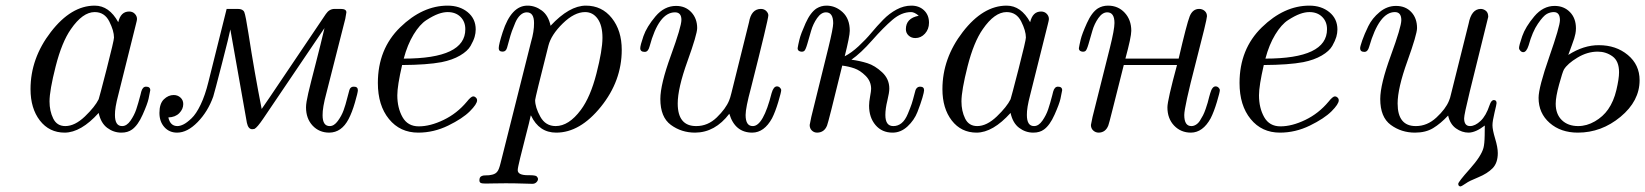

<svg xmlns="http://www.w3.org/2000/svg" viewBox="-20 -462 5870 685"><path d="M88.9 -144Q88.9 -253.9 161.4 -347.9Q233.9 -441.9 317.9 -441.9Q369.6 -441.9 401.9 -382.8Q410.6 -420.9 440.9 -420.9Q453.1 -420.9 460.9 -412.8Q468.8 -404.8 468.8 -394Q468.8 -390.1 464.8 -375L401.9 -123Q389.6 -77.1 390.1 -51.8Q390.1 -11.7 416 -12.2Q432.1 -12.2 445.6 -31.5Q459 -50.8 466.1 -71.8Q473.1 -92.8 481 -123Q482.9 -130.9 483.9 -134.8Q488.8 -152.8 501 -152.8Q516.1 -152.8 516.1 -140.1Q514.2 -127.9 510 -109.4Q505.9 -90.8 489 -53Q472.2 -15.1 451.2 0Q436 11.2 413.1 11.2Q385.3 11.2 362.5 -5.9Q339.8 -22.9 332 -59.1Q269 10.7 210.9 11.2Q155.8 11.2 122.3 -32Q88.9 -75.2 88.9 -144ZM156.7 -100.1Q156.7 -65.9 169.9 -39.1Q183.1 -12.2 212.9 -12.2Q247.1 -12.2 283 -46.6Q318.8 -81.1 332 -107.9Q334 -112.8 360.4 -215.3Q386.7 -317.9 386.7 -328.1Q386.7 -352.1 369.9 -385.5Q353 -418.9 317.9 -418.9Q274.9 -418.9 232.9 -357.9Q200.7 -312 178.7 -225.6Q156.7 -139.2 156.7 -100.1Z M548.8 -59.1Q548.8 -92.3 564.7 -107.7Q580.6 -123 599.6 -123Q613.8 -123 623.8 -114Q633.8 -105 633.8 -90.8Q633.8 -72.8 619.6 -58.3Q605.5 -43.9 580.6 -43Q587.4 -12.2 612.8 -12.2Q622.6 -12.2 634.5 -18.1Q646.5 -23.9 663.1 -39.6Q679.7 -55.2 695.8 -88.6Q711.9 -122.1 723.6 -169.9L788.6 -430.2H828.6Q846.7 -430.2 851.6 -418.7Q856.4 -407.2 866.7 -340.8Q887.7 -204.6 913.6 -73.2L943.8 -117.2L1142.6 -412.1Q1154.8 -430.2 1173.8 -430.2H1195.8Q1215.8 -430.2 1215.8 -418Q1215.8 -415 1211.9 -395L1144.5 -129.9Q1130.4 -78.1 1130.9 -50.8Q1130.9 -11.7 1156.7 -12.2Q1171.9 -12.2 1185.3 -30.5Q1198.7 -48.8 1205.8 -68.4Q1212.9 -87.9 1219.2 -113.5Q1225.6 -139.2 1226.6 -141.1Q1230.5 -153.3 1242.7 -152.8Q1256.8 -152.8 1256.8 -140.1Q1256.8 -132.3 1246.3 -96.2Q1235.8 -60.1 1223.6 -37.1Q1198.7 10.7 1154.8 11.2Q1118.7 11.2 1095.2 -13.9Q1071.8 -39.1 1071.8 -79.1Q1071.8 -95.2 1079.8 -129.6Q1087.9 -164.1 1106.2 -234.6Q1124.5 -305.2 1137.7 -361.8L919.4 -39.1Q897.5 -6.8 887.7 -2Q883.8 -1 879.9 -1Q865.7 -1 860.8 -23.9L801.8 -356.9Q797.9 -335.9 771.7 -234.4Q745.6 -132.8 740.7 -117.2Q721.7 -64 685.1 -26.4Q648.4 11.2 611.8 11.2Q584 11.2 566.4 -8.5Q548.8 -28.3 548.8 -59.1Z M1328.1 -166Q1328.1 -287.1 1407.7 -364.5Q1487.3 -441.9 1577.1 -441.9Q1620.1 -441.9 1648.7 -418.5Q1677.2 -395 1677.2 -356.9Q1677.2 -343.8 1673.3 -330.3Q1669.4 -316.9 1658.9 -298.3Q1648.4 -279.8 1621.3 -263.9Q1594.2 -248 1555.2 -240.2Q1503.4 -230.5 1414.6 -230Q1397.5 -155.8 1397.5 -122.1Q1397.5 -77.1 1416 -44.2Q1434.6 -11.2 1474.1 -11.2Q1515.1 -11.2 1562.7 -34.2Q1610.4 -57.1 1645.5 -99.1Q1660.6 -118.2 1668.5 -118.2Q1673.3 -118.2 1677.7 -114Q1682.1 -109.9 1682.1 -104Q1682.1 -90.8 1656.2 -64.9Q1630.4 -39.1 1578.9 -13.9Q1527.3 11.2 1472.2 11.2Q1407.2 11.2 1367.7 -37.4Q1328.1 -85.9 1328.1 -166ZM1420.4 -252.9Q1640.6 -252.9 1640.1 -357.9Q1640.1 -384.8 1622.8 -401.9Q1605.5 -418.9 1577.1 -418.9Q1562 -418.9 1543.7 -412.4Q1525.4 -405.8 1501.5 -390.4Q1477.5 -375 1455.6 -338.9Q1433.6 -302.7 1420.4 -252.9Z M1690.4 181.2Q1690.4 169.9 1697.8 166.5Q1705.1 163.1 1714.6 163.6Q1724.1 164.1 1736.3 161.1Q1748.5 158.2 1754.4 149.9Q1760.3 143.1 1766.1 119.1L1874.5 -312Q1885.7 -350.1 1885.3 -379.9Q1885.3 -418 1859.4 -418Q1847.2 -418 1836.7 -408.4Q1826.2 -398.9 1818.8 -382.1Q1811.5 -365.2 1806.4 -351.1Q1801.3 -336.9 1795.9 -316.4Q1790.5 -295.9 1789.1 -292Q1785.2 -277.8 1773.4 -277.8Q1759.3 -277.8 1759.3 -290Q1759.3 -303.2 1773.4 -347.2Q1804.2 -442.4 1862.3 -441.9Q1889.2 -441.9 1912.8 -424.6Q1936.5 -407.2 1944.3 -370.1Q2011.2 -441.9 2070.3 -441.9Q2127.4 -441.9 2162.8 -397.5Q2198.2 -353 2198.2 -284.2Q2198.2 -173.3 2123.8 -81.1Q2049.3 11.2 1964.4 11.2Q1903.3 11.2 1874.5 -49.8H1873.5Q1868.7 -26.9 1856.4 20Q1844.2 66.9 1835.7 102.1Q1827.1 137.2 1827.1 145Q1827.1 163.1 1863.3 163.1H1869.1Q1889.2 163.1 1894.5 167Q1899.4 171.9 1899.4 176.8Q1899.4 182.6 1893.8 188.2Q1888.2 193.8 1879.4 193.8Q1874.5 193.8 1845.9 192.9Q1817.4 191.9 1784.2 191.9Q1764.2 191.9 1740.7 192.4Q1717.3 192.9 1712.4 192.9Q1699.2 192.9 1694.8 190.4Q1690.4 188 1690.4 181.2ZM1889.2 -105Q1889.2 -79.1 1907.7 -45.7Q1926.3 -12.2 1962.4 -12.2Q2009.3 -12.2 2052.2 -69.8Q2086.4 -115.7 2107.9 -199.5Q2129.4 -283.2 2129.4 -327.1Q2129.4 -371.1 2112.3 -395Q2095.2 -418.9 2067.4 -418.9Q2029.3 -418.9 1987.8 -378.4Q1946.3 -337.9 1936.5 -298.8Q1889.2 -111.8 1889.2 -105Z M2264.2 -290Q2264.2 -299.8 2275.6 -333Q2287.1 -366.2 2318.6 -403.6Q2350.1 -440.9 2392.1 -440.9Q2425.3 -440.9 2446.3 -418.5Q2467.3 -396 2467.3 -361.8Q2467.3 -339.8 2432.6 -243.4Q2397.9 -147 2397.9 -92.8Q2397.9 -11.7 2464.4 -12.2Q2505.4 -12.2 2537.4 -43.2Q2569.3 -74.2 2581.1 -103Q2585 -111.8 2589.4 -129.9L2652.3 -382.8Q2660.2 -429.7 2694.3 -430.2Q2706.5 -430.2 2713.9 -422.6Q2721.2 -415 2721.2 -407.2Q2721.2 -393.1 2659.2 -147.9Q2640.1 -77.1 2640.1 -51.8Q2640.1 -11.7 2666 -12.2Q2703.1 -12.2 2732.9 -129.9Q2739.7 -153.8 2752 -153.8Q2757.8 -153.8 2762.5 -149.4Q2767.1 -145 2767.1 -140.1Q2767.1 -133.3 2756.6 -98.1Q2746.1 -63 2734.4 -40Q2706.5 10.7 2664.1 11.2Q2602.1 11.2 2582 -56.2Q2531.2 10.7 2460 11.2Q2411.1 11.2 2373.5 -16.4Q2335.9 -43.9 2335.9 -108.9Q2335.9 -160.6 2373.5 -263.9Q2411.1 -367.2 2411.1 -391.1Q2411.1 -418 2388.2 -418Q2330.1 -418 2297.4 -295.9Q2292.5 -276.9 2280.3 -276.9Q2264.2 -276.9 2264.2 -290Z M2825.7 -290Q2827.6 -302.2 2832.3 -321.5Q2836.9 -340.8 2854.2 -379.4Q2871.6 -418 2893.6 -432.1Q2909.7 -441.9 2928.7 -441.9Q2960.9 -441.9 2986.3 -418.5Q3011.7 -395 3011.7 -352.1Q3011.7 -333 2993.7 -261.2Q3017.6 -273.4 3043.2 -297.1Q3068.8 -320.8 3088.9 -345Q3108.9 -369.1 3130.9 -391.6Q3152.8 -414.1 3178.7 -428Q3204.6 -441.9 3231.4 -441.9Q3259.3 -441.9 3276.9 -425Q3294.4 -408.2 3294.4 -380.9Q3294.4 -357.9 3280 -342Q3265.6 -326.2 3245.6 -326.2Q3231.4 -326.2 3221.7 -335.2Q3211.9 -344.2 3211.9 -357.9Q3211.9 -397 3257.8 -405.8Q3242.7 -418.9 3230.5 -418.9Q3196.3 -418.9 3164.1 -391.4Q3131.8 -363.8 3091.3 -317.9Q3050.8 -272 3017.6 -249Q3047.4 -245.1 3074.5 -236.6Q3101.6 -228 3127.2 -204.1Q3152.8 -180.2 3152.8 -146Q3152.8 -131.8 3145.8 -103Q3138.7 -74.2 3138.7 -51.8Q3138.7 -11.7 3167.5 -12.2Q3183.6 -12.2 3196.5 -22.7Q3209.5 -33.2 3219 -56.2Q3228.5 -79.1 3232.7 -91.6Q3236.8 -104 3243.7 -130.9Q3247.6 -152.8 3262.7 -152.8Q3276.9 -152.8 3276.9 -140.1Q3276.9 -134.3 3270.8 -113Q3264.6 -91.8 3253.2 -62.5Q3241.7 -33.2 3217.8 -11Q3193.8 11.2 3164.6 11.2Q3126.5 11.2 3103.5 -15.9Q3080.6 -43 3080.6 -85Q3080.6 -98.1 3084.2 -117.7Q3087.9 -137.2 3087.9 -145Q3087.9 -171.9 3068.4 -191.4Q3048.8 -210.9 3028.3 -218Q3007.8 -225.1 2984.9 -228Q2935.1 -23.9 2930.7 -14.2Q2920.9 10.7 2895.5 11.2Q2884.3 11.2 2876.5 3.7Q2868.7 -3.9 2868.7 -16.1Q2868.7 -18.1 2874.5 -44.9L2935.5 -292Q2952.6 -361.8 2952.6 -378.9Q2952.6 -418 2926.8 -418Q2909.7 -418 2895.3 -397.5Q2880.9 -377 2873.8 -352.1Q2866.7 -327.1 2860.1 -304.7Q2853.5 -282.2 2848.6 -279.8Q2842.8 -275.9 2834.2 -278.6Q2825.7 -281.2 2825.7 -290Z M3342.3 -144Q3342.3 -253.9 3414.8 -347.9Q3487.3 -441.9 3571.3 -441.9Q3623 -441.9 3655.3 -382.8Q3664.1 -420.9 3694.3 -420.9Q3706.5 -420.9 3714.4 -412.8Q3722.2 -404.8 3722.2 -394Q3722.2 -390.1 3718.3 -375L3655.3 -123Q3643.1 -77.1 3643.6 -51.8Q3643.6 -11.7 3669.4 -12.2Q3685.5 -12.2 3699 -31.5Q3712.4 -50.8 3719.5 -71.8Q3726.6 -92.8 3734.4 -123Q3736.3 -130.9 3737.3 -134.8Q3742.2 -152.8 3754.4 -152.8Q3769.5 -152.8 3769.5 -140.1Q3767.6 -127.9 3763.4 -109.4Q3759.3 -90.8 3742.4 -53Q3725.6 -15.1 3704.6 0Q3689.5 11.2 3666.5 11.2Q3638.7 11.2 3616 -5.9Q3593.3 -22.9 3585.4 -59.1Q3522.5 10.7 3464.4 11.2Q3409.2 11.2 3375.7 -32Q3342.3 -75.2 3342.3 -144ZM3410.2 -100.1Q3410.2 -65.9 3423.3 -39.1Q3436.5 -12.2 3466.3 -12.2Q3500.5 -12.2 3536.4 -46.6Q3572.3 -81.1 3585.4 -107.9Q3587.4 -112.8 3613.8 -215.3Q3640.1 -317.9 3640.1 -328.1Q3640.1 -352.1 3623.3 -385.5Q3606.4 -418.9 3571.3 -418.9Q3528.3 -418.9 3486.3 -357.9Q3454.1 -312 3432.1 -225.6Q3410.2 -139.2 3410.2 -100.1Z M3829.1 -290Q3831.1 -302.2 3835.7 -321.5Q3840.3 -340.8 3857.7 -379.4Q3875 -418 3897 -432.1Q3913.1 -441.9 3933.1 -441.9Q3969.2 -441.9 3992.7 -416.5Q4016.1 -391.1 4016.1 -352.1Q4016.1 -330.1 3995.1 -252.9H4185.1Q4213.9 -377 4224.4 -403.6Q4234.9 -430.2 4258.3 -430.2Q4269.5 -430.2 4277.8 -423.1Q4286.1 -416 4286.1 -404.1Q4286.1 -392.1 4245.6 -236.1Q4205.1 -80.1 4205.1 -51.8Q4205.1 -11.7 4231 -12.2Q4238.8 -12.2 4246.8 -17.1Q4254.9 -22 4261 -31.5Q4267.1 -41 4272 -50.5Q4276.9 -60.1 4281.5 -73.5Q4286.1 -86.9 4288.6 -95.5Q4291 -104 4293.9 -116Q4296.9 -127.9 4297.9 -129.9Q4304.7 -153.8 4316.9 -153.8Q4322.8 -153.8 4327.4 -149.4Q4332 -145 4332 -140.1Q4332 -133.3 4321.5 -98.1Q4311 -63 4299.3 -40Q4271.5 10.7 4229 11.2Q4192.9 11.2 4168.9 -13.9Q4145 -39.1 4145 -79.1Q4145 -104 4179.2 -230H3989.3Q3989.3 -229 3976.1 -177.5Q3962.9 -126 3949.5 -72Q3936 -18.1 3934.1 -14.2Q3924.3 10.7 3899.9 11.2Q3888.7 11.2 3880.4 3.7Q3872.1 -3.9 3872.1 -16.1Q3872.1 -18.1 3877.9 -44.9L3939.9 -292Q3956.1 -356.9 3956.1 -379.9Q3956.1 -418 3930.2 -418Q3913.1 -418 3898.7 -397.5Q3884.3 -377 3877.2 -352.1Q3870.1 -327.1 3863.5 -304.7Q3856.9 -282.2 3852.1 -279.8Q3846.2 -275.9 3837.6 -278.6Q3829.1 -281.2 3829.1 -290Z M4402.3 -166Q4402.3 -287.1 4481.9 -364.5Q4561.5 -441.9 4651.4 -441.9Q4694.3 -441.9 4722.9 -418.5Q4751.5 -395 4751.5 -356.9Q4751.5 -343.8 4747.6 -330.3Q4743.7 -316.9 4733.2 -298.3Q4722.7 -279.8 4695.6 -263.9Q4668.5 -248 4629.4 -240.2Q4577.6 -230.5 4488.8 -230Q4471.7 -155.8 4471.7 -122.1Q4471.7 -77.1 4490.2 -44.2Q4508.8 -11.2 4548.3 -11.2Q4589.4 -11.2 4637 -34.2Q4684.6 -57.1 4719.7 -99.1Q4734.9 -118.2 4742.7 -118.2Q4747.6 -118.2 4752 -114Q4756.3 -109.9 4756.3 -104Q4756.3 -90.8 4730.5 -64.9Q4704.6 -39.1 4653.1 -13.9Q4601.6 11.2 4546.4 11.2Q4481.4 11.2 4441.9 -37.4Q4402.3 -85.9 4402.3 -166ZM4494.6 -252.9Q4714.8 -252.9 4714.4 -357.9Q4714.4 -384.8 4697 -401.9Q4679.7 -418.9 4651.4 -418.9Q4636.2 -418.9 4617.9 -412.4Q4599.6 -405.8 4575.7 -390.4Q4551.8 -375 4529.8 -338.9Q4507.8 -302.7 4494.6 -252.9Z M4832.5 -290Q4832.5 -295.9 4840.1 -317.9Q4847.7 -339.8 4861.6 -368.4Q4875.5 -397 4902.1 -418.9Q4928.7 -440.9 4960.4 -440.9Q4994.6 -440.9 5015.1 -418.9Q5035.6 -397 5035.6 -361.8Q5035.6 -339.8 5001 -243.4Q4966.3 -147 4966.3 -92.8Q4966.3 -11.7 5031.7 -12.2Q5071.8 -12.2 5104.7 -42.7Q5137.7 -73.2 5149.4 -102.1Q5153.3 -109.9 5157.7 -129.9L5219.7 -377.9Q5229.5 -429.7 5262.7 -430.2Q5272.5 -430.2 5281 -423.6Q5289.6 -417 5289.6 -401.9Q5289.6 -399.9 5223.6 -134.8Q5203.6 -52.7 5203.6 -40Q5203.6 -12.2 5224.6 -12.2Q5242.7 -12.2 5262.2 -30.5Q5281.7 -48.8 5294.4 -86.9Q5300.3 -105 5309.6 -105Q5319.3 -105 5319.3 -94.2Q5319.3 -90.3 5312 -60.1Q5304.7 -29.8 5304.7 -15.1Q5304.7 1 5314.2 32.5Q5323.7 64 5323.7 84Q5323.7 119.1 5305.2 138.2Q5286.6 157.2 5253.7 170.7Q5220.7 184.1 5210.4 191.9Q5193.4 203.1 5191.4 203.1Q5182.6 203.1 5182.6 193.8Q5182.6 187 5223.6 141.1Q5264.6 95.2 5272.5 65.9Q5276.4 51.8 5276.9 21Q5277.3 -9.8 5277.3 -14.2Q5245.1 10.7 5219.7 11.2Q5195.8 11.2 5174.6 -3.9Q5153.3 -19 5146.5 -49.8Q5119.6 -21 5093 -4.9Q5066.4 11.2 5028.3 11.2Q4979.5 11.2 4941.9 -16.4Q4904.3 -43.9 4904.3 -108.9Q4904.3 -160.6 4941.9 -263.4Q4979.5 -366.2 4979.5 -390.1Q4979.5 -418.9 4956.5 -418.9Q4900.4 -418.9 4864.7 -294.9Q4859.9 -276.9 4847.7 -276.9Q4832.5 -276.9 4832.5 -290Z M5399.4 -290Q5399.4 -299.8 5410.9 -333Q5422.4 -366.2 5453.9 -403.6Q5485.4 -440.9 5526.4 -440.9Q5559.6 -440.9 5581.1 -418.9Q5602.5 -397 5602.5 -360.8Q5602.5 -351.1 5600.6 -341.6Q5598.6 -332 5596.4 -325Q5594.2 -317.9 5587.4 -299.3Q5580.6 -280.8 5575.2 -266.1Q5630.4 -301.3 5684.6 -300.8Q5745.6 -300.8 5787.6 -265.9Q5829.6 -231 5829.6 -175.8Q5829.6 -101.6 5761.5 -45.2Q5693.4 11.2 5609.4 11.2Q5548.3 11.2 5508.8 -23.4Q5469.2 -58.1 5469.2 -112.8Q5469.2 -149.9 5507.3 -259Q5545.4 -368.2 5545.4 -390.1Q5545.4 -418.9 5523.4 -418.9Q5511.2 -418.9 5498.8 -412.4Q5486.3 -405.8 5466.8 -377.4Q5447.3 -349.1 5433.6 -299.8Q5425.8 -275.9 5414.6 -275.9Q5408.7 -275.9 5404.1 -281Q5399.4 -286.1 5399.4 -290ZM5530.3 -91.8Q5530.3 -54.7 5552.2 -33.4Q5574.2 -12.2 5610.4 -12.2Q5641.1 -12.2 5670.2 -29.1Q5699.2 -45.9 5717.3 -71.8Q5737.3 -100.6 5746.8 -140.9Q5756.3 -181.2 5756.3 -204.1Q5756.3 -244.1 5732.9 -261Q5709.5 -277.8 5680.2 -277.8Q5643.1 -277.8 5607.7 -256.3Q5572.3 -234.9 5559.6 -213.9Q5554.7 -205.1 5542.5 -160.9Q5530.3 -116.7 5530.3 -91.8Z"/></svg>

Font: CMU Classical Serif
Style: Italic
Weight: 500
Italic angle: -14.04°
Version: Version 0.7.0